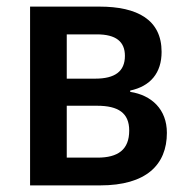

<svg xmlns="http://www.w3.org/2000/svg" viewBox="-20 -561 566 581"><path d="M469 -404C469 -501 396 -541 281 -541H71V0H283C422 0 485 -62 485 -159C485 -230 439 -273 374 -283V-287C435 -300 469 -340 469 -404ZM358 -392C358 -345 328 -323 268 -323H182V-457H273C331 -457 358 -435 358 -392ZM371 -166C371 -108 337 -84 275 -84H182V-241H274C338 -241 371 -219 371 -166Z"/></svg>

Font: Noto Sans UI SemiCondensed Medium
Style: Regular
Weight: 500
Width: 4
Designer: Monotype Design Team
Foundry: Monotype Imaging Inc.
Version: Version 1.901